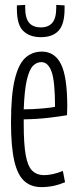

<svg xmlns="http://www.w3.org/2000/svg" viewBox="-20 -755 316 785"><path d="M150 10Q106 10 78.5 -15.5Q51 -41 38 -99Q25 -157 25 -254Q25 -368 40.5 -431Q56 -494 84 -519Q112 -544 151 -544Q204 -544 229.5 -492.5Q255 -441 255 -320Q255 -314 254.5 -301.5Q254 -289 254 -284Q226 -279 179.5 -273.5Q133 -268 77 -267V-248Q77 -167 85 -121.5Q93 -76 111.5 -57.5Q130 -39 161 -39Q194 -39 237 -56L246 -10Q199 10 150 10ZM77 -308Q114 -308 152.5 -311.5Q191 -315 205 -318Q205 -422 191 -461.5Q177 -501 149 -501Q130 -501 115 -486Q100 -471 90 -429.5Q80 -388 77 -308ZM147 -603Q102 -603 75.5 -628Q49 -653 49 -719Q49 -722 49 -725.5Q49 -729 49 -733L83 -735V-724Q83 -681 99 -662Q115 -643 147 -643Q178 -643 194 -662Q210 -681 210 -724V-735L244 -733Q244 -729 244 -725.5Q244 -722 244 -719Q244 -656 219.5 -629.5Q195 -603 147 -603Z"/></svg>

Font: Georama Extra Condensed Light
Style: Regular
Weight: 300
Width: 2
Designer: Jean-Baptiste Levee
Foundry: Production Type
Version: Version 1.000